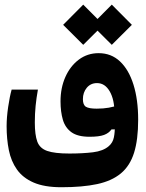

<svg xmlns="http://www.w3.org/2000/svg" viewBox="-20 -575 626 821"><path d="M242.7 225.6Q169.9 225.6 123.8 205.6Q77.6 185.5 52.5 149.9Q27.3 114.3 17.8 66.9Q8.3 19.5 8.3 -35.2Q8.3 -72.8 14.9 -117.7Q21.5 -162.6 29.8 -191.9H142.1Q135.7 -156.2 132.3 -122.6Q128.9 -88.9 128.9 -51.3Q128.9 1.5 139.4 30.3Q149.9 59.1 181.6 70.3Q213.4 81.5 276.9 81.5Q333 81.5 377.2 76.2Q421.4 70.8 445.3 49.8Q462.4 35.2 467 12.2Q471.7 -10.7 470.7 -37.4Q469.7 -64 469.7 -88.9Q469.7 -148.9 449.2 -184.3Q428.7 -219.7 395 -219.7Q367.7 -219.7 351.1 -199.7Q334.5 -179.7 334.5 -150.9Q334.5 -126.5 347.4 -118.4Q360.4 -110.4 393.6 -110.4Q422.4 -110.4 445.1 -114.5Q467.8 -118.7 491.7 -126.5L490.2 -22.5L456.5 -21.5Q445.8 -5.9 424.8 2Q403.8 9.8 362.8 9.8Q312.5 9.8 285.6 -9.5Q258.8 -28.8 248.8 -63Q238.8 -97.2 238.8 -141.6Q238.8 -199.2 259.5 -245.8Q280.3 -292.5 317.1 -320.1Q354 -347.7 401.9 -347.7Q455.6 -347.7 493.2 -312.3Q530.8 -276.9 550.8 -212.9Q570.8 -148.9 570.8 -63Q570.8 22.5 553.2 78.4Q535.6 134.3 496.8 166.5Q458 198.7 395.5 212.2Q333 225.6 242.7 225.6ZM458 -383.3 372.1 -468.8 458 -555.2 543.9 -468.8ZM335.9 -383.3 250 -468.8 335.9 -555.2 421.9 -468.8Z"/></svg>

Font: Cascadia Code
Style: Regular
Weight: 400
Monospace: yes
Designer: Aaron Bell
Foundry: Saja Typeworks
Version: Version 2106.017